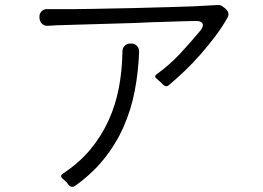

<svg xmlns="http://www.w3.org/2000/svg" viewBox="-20 -723 1040 759"><path d="M624 -389 613 -400Q609 -403 606 -406Q603 -409 600 -411Q587 -421 600 -430Q650 -466 691.5 -510.5Q733 -555 772 -602Q786 -619 780.5 -630Q775 -641 752 -640L704 -639Q675 -638 643 -637Q611 -636 577 -635Q543 -633 509 -632Q475 -631 440 -630L202 -623L169 -621Q155 -620 146 -629Q137 -638 136 -652V-654Q135 -669 144.5 -678.5Q154 -688 169 -687H220Q249 -687 281.5 -687Q314 -687 351 -688Q388 -689 425.5 -689.5Q463 -690 503 -691L653 -695Q699 -696 745 -698Q791 -700 837 -703Q852 -705 862 -696L871 -689Q891 -672 878 -651Q859 -617 832 -581Q805 -545 774.5 -510Q744 -475 711 -443.5Q678 -412 647 -386Q636 -377 624 -389ZM252 9Q250 6 247.5 3Q245 0 242 -4Q240 -6 238 -7L232 -13Q230 -14 228 -16Q215 -28 229 -37Q293 -79 337 -132Q381 -185 409 -246.5Q437 -308 450 -376.5Q463 -445 464 -519Q464 -533 473 -542Q482 -551 496 -551H498Q512 -551 521 -542Q530 -533 530 -519Q527 -438 512.5 -363Q498 -288 468 -220.5Q438 -153 390.5 -94Q343 -35 275 13Q263 20 252 9Z"/></svg>

Font: Higure Gothic
Style: Regular
Weight: 400
Designer: Yoshimichi Ohira
Foundry: Positype
Version: Version 1.000